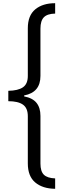

<svg xmlns="http://www.w3.org/2000/svg" viewBox="-20 -813 404 1201"><path d="M325 368Q246 367 200 328Q154 289 154 209V-86Q154 -137 123.5 -158.5Q93 -180 32 -180V-245Q93 -246 123.5 -267Q154 -288 154 -338V-636Q154 -716 200.5 -754.5Q247 -793 325 -793V-728Q276 -727 254.5 -705Q233 -683 233 -634V-338Q233 -235 131 -216V-210Q184 -200 208.5 -169.5Q233 -139 233 -88V210Q233 259 254.5 280Q276 301 325 303Z"/></svg>

Font: Noto Sans Kannada ExtraCondensed
Style: Regular
Weight: 400
Width: 2
Designer: Jelle Bosma - Monotype Design Team
Foundry: Monotype Imaging Inc.
Version: Version 2.005; ttfautohint (v1.8.4.7-5d5b)